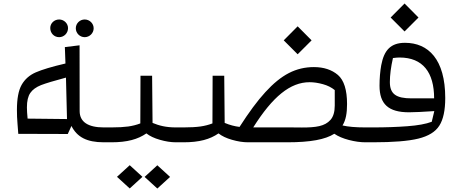

<svg xmlns="http://www.w3.org/2000/svg" viewBox="-20 -813 2623 1097"><path d="M317.9 -600.6C345.7 -600.6 368.7 -623.5 368.7 -652.3C368.7 -679.7 345.2 -701.7 317.9 -701.7C290 -701.7 267.1 -680.2 267.1 -652.8C267.1 -623.5 289.1 -600.6 317.9 -600.6ZM463.9 -600.6C491.7 -600.6 515.1 -623.5 515.1 -651.4C515.1 -679.2 491.7 -701.7 463.9 -701.7C436 -701.7 413.1 -679.2 413.1 -651.4C413.1 -623.5 436 -600.6 463.9 -600.6ZM572.8 -85C484.4 -85 435.1 -115.7 435.1 -178.2L434.6 -554.2L350.6 -543.9L354 -450.2C276.4 -432.1 219.7 -415 184.1 -399.4C148.4 -383.8 121.6 -359.9 103.5 -328.1C85.4 -295.9 76.7 -248 76.7 -185.1C76.7 -159.2 77.6 -132.3 80.1 -105L84.5 -48.3L367.2 -47.4L388.2 -93.3C419.9 -30.8 474.6 0 572.8 0H616.7V-85ZM137.7 -135.3C135.3 -161.1 133.8 -182.6 133.8 -199.2C133.8 -235.8 140.1 -263.2 153.3 -282.2C166 -300.8 186.5 -315.4 214.4 -326.7C242.2 -337.4 289.6 -351.6 356.9 -369.6L362.8 -132.8Z M572.8 -85V0H616.7C707 0 767.6 -17.1 816.4 -50.8C835.4 -35.6 861.3 -23.4 893.6 -14.2C925.8 -4.9 956.1 0 984.9 0H1028.8V-85H984.9C928.2 -85 889.2 -95.2 851.6 -110.8L849.1 -380.4H782.7L781.7 -107.9C760.3 -99.6 737.3 -93.8 712.9 -90.3C688 -86.9 656.2 -85 616.7 -85ZM648.4 197.3 721.2 263.7 793.9 197.3 721.2 130.9ZM806.2 197.8 878.9 264.2 951.7 197.8 878.9 131.3Z M984.9 0H1028.8C1119.1 0 1179.7 -17.1 1228.5 -50.8C1247.6 -35.6 1273.4 -23.4 1305.7 -14.2C1337.9 -4.9 1368.2 0 1397 0H1621.6C1754.4 0 1838.9 -16.1 1890.1 -48.8C1912.1 -33.7 1939.9 -22 1973.6 -13.2C2007.3 -4.4 2038.6 0 2067.4 0H2111.3V-85H2067.4C2011.2 -85 1967.8 -88.9 1937 -96.2C1956.1 -127.4 1962.9 -166.5 1962.9 -218.8C1962.9 -299.3 1945.3 -355 1910.6 -384.8C1875.5 -414.6 1829.6 -429.7 1773.4 -429.7C1722.7 -429.7 1674.8 -418.5 1630.4 -395.5C1585.9 -372.6 1541 -335.9 1496.1 -286.6C1450.7 -237.3 1401.9 -170.9 1348.6 -87.9C1320.8 -91.3 1292.5 -98.6 1263.7 -110.8L1261.2 -380.4H1194.8L1193.8 -107.9C1172.4 -99.6 1149.4 -93.8 1125 -90.3C1100.1 -86.9 1068.4 -85 1028.8 -85H984.9ZM1426.8 -85C1538.1 -261.2 1638.2 -343.3 1749 -343.3C1772.9 -343.3 1798.3 -339.4 1825.2 -332C1851.6 -324.7 1874 -313.5 1892.6 -298.3V-210C1892.6 -173.3 1884.3 -146 1868.2 -127.9C1835.4 -91.3 1785.6 -84.5 1705.1 -84.5L1647.9 -85ZM1601.1 -582.5 1680.7 -502.9 1760.3 -582.5 1680.7 -662.6Z M2523.9 -252.9C2523.9 -474.1 2427.2 -568.4 2293.9 -568.4C2211.9 -568.4 2174.3 -525.9 2158.2 -440.4C2151.9 -404.8 2148.4 -365.7 2148.4 -323.2C2148.4 -218.3 2199.2 -171.4 2316.9 -171.4C2346.7 -171.4 2395 -173.8 2461.4 -178.2L2446.8 -117.2C2413.1 -104.5 2366.7 -96.2 2307.6 -91.8C2248.5 -87.4 2183.1 -85 2111.3 -85H2067.4L2067.9 0H2111.3C2226.1 0 2312.5 -6.8 2370.1 -21C2427.7 -35.2 2467.8 -59.6 2490.2 -95.2C2512.7 -130.4 2523.9 -183.1 2523.9 -252.9ZM2331.5 -251C2243.7 -251 2207.5 -275.4 2207.5 -344.2C2207.5 -383.8 2213.4 -429.7 2225.1 -481.4C2240.7 -483.4 2253.4 -484.4 2262.7 -484.4C2396 -484.4 2460.4 -399.4 2460.4 -251ZM2211.9 -712.9 2291.5 -633.3 2371.1 -712.9 2291.5 -793Z"/></svg>

Font: SG Kara Light
Style: Regular
Weight: 400
Designer: Damoon Khanjanzadeh
Version: Version 1.000